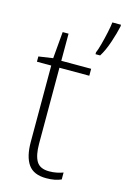

<svg xmlns="http://www.w3.org/2000/svg" viewBox="-118 -816 581 882"><g transform="rotate(15 172.0 -375.0)"><path d="M199 -24Q218 -24 235 -27.5Q252 -31 265 -36V-3Q251 3 234 6.5Q217 10 194 10Q134 10 108.5 -26.5Q83 -63 83 -133V-496H15V-521L83 -531L94 -658H122V-529H264V-496H122V-135Q122 -80 138.5 -52Q155 -24 199 -24ZM344 -752Q337 -719 322 -674Q307 -629 288 -599H266V-608Q272 -621 280 -650.5Q288 -680 294.5 -710.5Q301 -741 303 -760H344Z"/></g></svg>

Font: Noto Sans Gujarati UI SemiCondensed ExtraLight
Style: Regular
Weight: 200
Width: 4
Designer: Jelle Bosma - Monotype Design Team, Universal Thirst
Foundry: Monotype Imaging Inc.
Version: Version 2.106; ttfautohint (v1.8.4.7-5d5b)